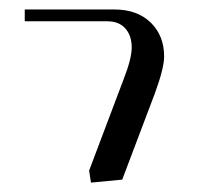

<svg xmlns="http://www.w3.org/2000/svg" viewBox="-20 -603 459 405"><path d="M32.2 -558.1V-583H221.2Q269.5 -583 297.9 -555.4Q326.2 -527.8 326.2 -483.9Q326.2 -459 306.2 -404.8L237.8 -224.1L171.9 -217.8L168 -243.2L241.2 -437Q257.8 -479.5 257.8 -502.9Q257.8 -527.8 244.4 -543Q231 -558.1 206.1 -558.1Z"/></svg>

Font: Dehuti
Style: Book
Weight: 400
Version: Version 1.2